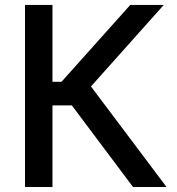

<svg xmlns="http://www.w3.org/2000/svg" viewBox="-20 -747 707 767"><path d="M511.4 0 267 -326H189.6V0H79.9V-727.3H189.6V-420.1H225.5L500.4 -727.3H634.2L343.4 -401.6L645.2 0Z"/></svg>

Font: Inter Zeller Medium
Style: Regular
Weight: 500
Designer: Rasmus Andersson; Joe Bland
Foundry: zeller
Version: Version 3.015;git-dec3a8cb1